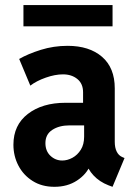

<svg xmlns="http://www.w3.org/2000/svg" viewBox="-20 -719 531 747"><path d="M191.8 7.8Q142.9 7.8 107.1 -14.8Q71.2 -37.3 51.7 -74.6Q32.2 -111.9 32.2 -156Q32.2 -232.4 88.3 -275.7Q144.4 -319.1 234.8 -319.1H322.6V-231.2H250.5Q210.2 -231.2 183.5 -213.7Q156.7 -196.3 156.7 -162.3Q156.7 -131.3 176.2 -112.9Q195.7 -94.5 222.2 -94.5Q242.2 -94.5 261.9 -105.2Q281.5 -115.9 294.4 -136.5Q307.3 -157 307.3 -187.2V-252.3L303.2 -275.7V-360.2Q303.2 -393.5 280.9 -411.6Q258.7 -429.7 225.1 -429.7Q194.3 -429.7 158.2 -417Q122 -404.3 98 -385.9L54.6 -489.6Q89 -509.5 138.9 -525.1Q188.9 -540.7 243 -540.7Q327.4 -540.7 377 -498Q426.5 -455.2 426.5 -375.2V-167.2Q426.5 -144.5 433.9 -129.5Q441.3 -114.5 454.6 -108.4L464.5 -104.1L417.8 7.8L402.2 2Q367.1 -11.6 343.8 -36.6Q320.5 -61.7 316.8 -86.3L346.9 -62.4H291.1L331.4 -77.1Q316.8 -41 279.6 -16.6Q242.5 7.8 191.8 7.8ZM71.2 -616.6V-699.3H417.9V-616.6Z"/></svg>

Font: Reddit Sans Condensed
Style: Regular
Weight: 400
Designer: Stephen Hutchings
Foundry: Reddit
Version: Version 1.014